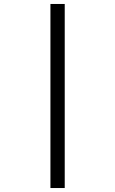

<svg xmlns="http://www.w3.org/2000/svg" viewBox="-20 -812 580 967"><path d="M234 -792H306V135H234Z"/></svg>

Font: Noto Sans Bengali UI
Style: Regular
Weight: 400
Designer: Jelle Bosma - Monotype Design Team
Foundry: Monotype Imaging Inc.
Version: Version 2.003; ttfautohint (v1.8.4.7-5d5b)